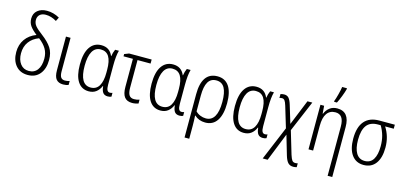

<svg xmlns="http://www.w3.org/2000/svg" viewBox="-82 -1384 4664 2214"><g transform="rotate(15 2250.5 -277.5)"><path d="M419 -722 396 -676Q332 -715 267 -715Q221 -715 195.5 -691.5Q170 -668 170 -629Q170 -589 196 -557.5Q222 -526 284 -480Q362 -421 399.5 -363.5Q437 -306 437 -221Q437 -116 385.5 -53Q334 10 242 10Q151 10 99 -51Q47 -112 47 -212Q47 -301 93 -366Q139 -431 222 -462Q166 -506 140 -543Q114 -580 114 -630Q114 -692 157 -727.5Q200 -763 268 -763Q347 -763 419 -722ZM104 -212Q104 -135 141 -86.5Q178 -38 242 -38Q308 -38 344 -86.5Q380 -135 380 -221Q380 -287 350.5 -337Q321 -387 261 -433Q187 -406 145.5 -349.5Q104 -293 104 -212Z M610 -133Q610 -82 625.5 -60.5Q641 -39 674 -39Q700 -39 729 -48V-2Q704 10 665 10Q610 10 582.5 -22.5Q555 -55 555 -130V-532H610Z M793 -263Q793 -400 841.5 -471Q890 -542 977 -542Q1077 -542 1115 -450H1118Q1124 -493 1142 -532H1187Q1168 -467 1168 -348V-123Q1168 -77 1178.5 -57.5Q1189 -38 1210 -38Q1228 -38 1241 -44V1Q1235 5 1223 7.5Q1211 10 1198 10Q1160 10 1141 -13.5Q1122 -37 1117 -91H1113Q1094 -45 1058.5 -17.5Q1023 10 970 10Q885 10 839 -60Q793 -130 793 -263ZM1113 -249V-284Q1113 -390 1081 -441.5Q1049 -493 983 -493Q917 -493 883.5 -434Q850 -375 850 -263Q850 -38 980 -38Q1048 -38 1080.5 -93.5Q1113 -149 1113 -249Z M1578 -484H1422V-155Q1422 -94 1440 -66Q1458 -38 1498 -38Q1533 -38 1563 -49V-3Q1550 2 1529.5 6Q1509 10 1489 10Q1426 10 1396.5 -28.5Q1367 -67 1367 -149V-484H1255V-511L1309 -532H1578Z M1649 -263Q1649 -400 1697.5 -471Q1746 -542 1833 -542Q1933 -542 1971 -450H1974Q1980 -493 1998 -532H2043Q2024 -467 2024 -348V-123Q2024 -77 2034.5 -57.5Q2045 -38 2066 -38Q2084 -38 2097 -44V1Q2091 5 2079 7.5Q2067 10 2054 10Q2016 10 1997 -13.5Q1978 -37 1973 -91H1969Q1950 -45 1914.5 -17.5Q1879 10 1826 10Q1741 10 1695 -60Q1649 -130 1649 -263ZM1969 -249V-284Q1969 -390 1937 -441.5Q1905 -493 1839 -493Q1773 -493 1739.5 -434Q1706 -375 1706 -263Q1706 -38 1836 -38Q1904 -38 1936.5 -93.5Q1969 -149 1969 -249Z M2361 10Q2322 10 2289.5 -2.5Q2257 -15 2233 -38H2229Q2233 17 2233 85V238H2177V-280Q2177 -409 2224 -475.5Q2271 -542 2364 -542Q2454 -542 2501.5 -473Q2549 -404 2549 -270Q2549 -136 2501 -63Q2453 10 2361 10ZM2233 -278V-89Q2256 -65 2288.5 -51.5Q2321 -38 2356 -38Q2423 -38 2457.5 -96.5Q2492 -155 2492 -270Q2492 -382 2460.5 -437.5Q2429 -493 2362 -493Q2296 -493 2264.5 -439Q2233 -385 2233 -278Z M2644 -263Q2644 -400 2692.5 -471Q2741 -542 2828 -542Q2928 -542 2966 -450H2969Q2975 -493 2993 -532H3038Q3019 -467 3019 -348V-123Q3019 -77 3029.5 -57.5Q3040 -38 3061 -38Q3079 -38 3092 -44V1Q3086 5 3074 7.5Q3062 10 3049 10Q3011 10 2992 -13.5Q2973 -37 2968 -91H2964Q2945 -45 2909.5 -17.5Q2874 10 2821 10Q2736 10 2690 -60Q2644 -130 2644 -263ZM2964 -249V-284Q2964 -390 2932 -441.5Q2900 -493 2834 -493Q2768 -493 2734.5 -434Q2701 -375 2701 -263Q2701 -38 2831 -38Q2899 -38 2931.5 -93.5Q2964 -149 2964 -249Z M3251 -440 3315 -229 3438 -532H3496L3339 -161L3420 111Q3435 158 3448 175Q3461 192 3485 192Q3499 192 3515 188V234Q3493 240 3474 240Q3434 240 3411 215.5Q3388 191 3371 134L3303 -98L3169 238H3110L3279 -166L3203 -418Q3191 -458 3178.5 -474.5Q3166 -491 3147 -491Q3128 -491 3116 -485V-532Q3139 -539 3160 -539Q3195 -539 3215 -516Q3235 -493 3251 -440Z M3940 -359V238H3885V-350Q3885 -423 3859.5 -458Q3834 -493 3784 -493Q3718 -493 3683 -443.5Q3648 -394 3648 -294V0H3593V-532H3637L3644 -440H3648Q3666 -485 3703 -513.5Q3740 -542 3793 -542Q3940 -542 3940 -359ZM3736 -617Q3748 -647 3762.5 -703Q3777 -759 3782 -795H3839V-784Q3829 -746 3809.5 -695.5Q3790 -645 3770 -606H3736Z M4251 10Q4160 10 4109.5 -59.5Q4059 -129 4059 -254Q4059 -391 4119 -461.5Q4179 -532 4296 -532H4481V-484H4378Q4445 -380 4445 -249Q4445 -126 4394.5 -58Q4344 10 4251 10ZM4252 -38Q4320 -38 4354 -93Q4388 -148 4388 -250Q4388 -317 4372.5 -373.5Q4357 -430 4325 -484H4293Q4201 -484 4158.5 -427Q4116 -370 4116 -255Q4116 -151 4150.5 -94.5Q4185 -38 4252 -38Z"/></g></svg>

Font: Noto Sans Display Light Narrow
Style: Regular
Weight: 300
Width: 4
Designer: Monotype Design team
Foundry: Monotype Imaging Inc.
Version: Version 1.000